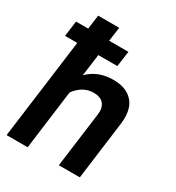

<svg xmlns="http://www.w3.org/2000/svg" viewBox="-190 -914 942 1029"><g transform="rotate(30 281.5 -400.0)"><path d="M14.2 -617.2 26.9 -712.9H102.1L113.8 -799.8H244.1L231.9 -712.9H351.1L337.9 -617.2H220.2L202.1 -481.9Q261.7 -543 357.9 -543Q416 -543 453.1 -518.8Q490.2 -494.6 503.2 -453.9Q516.1 -413.1 508.8 -358.9L461.9 0H332L377 -341.8Q382.3 -382.8 362.8 -406.5Q343.3 -430.2 299.8 -430.2Q234.4 -430.2 187 -367.2L139.2 0H8.8L89.8 -617.2Z"/></g></svg>

Font: Cooper Hewitt
Style: Semibold Italic
Weight: 710
Designer: Village Type and Design LLC
Foundry: Cooper Hewitt Smithsonian Design Museum
Version: 1.000